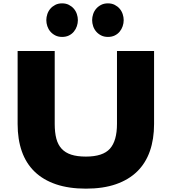

<svg xmlns="http://www.w3.org/2000/svg" viewBox="-20 -1114 1023 1144"><path d="M717 -994Q717 -976 711 -958Q705 -940 693 -925.5Q681 -911 663.5 -902.5Q646 -894 623 -894Q600 -894 582.5 -903Q565 -912 553 -926Q541 -940 535 -958Q529 -976 529 -994Q529 -1012 535 -1030Q541 -1048 553 -1062Q565 -1076 582.5 -1085Q600 -1094 623 -1094Q646 -1094 663.5 -1085Q681 -1076 693 -1062Q705 -1048 711 -1030Q717 -1012 717 -994ZM444 -994Q444 -976 438 -958Q432 -940 420 -925.5Q408 -911 390.5 -902.5Q373 -894 350 -894Q327 -894 309.5 -903Q292 -912 280 -926Q268 -940 262 -958Q256 -976 256 -994Q256 -1012 262 -1030Q268 -1048 280 -1062Q292 -1076 309.5 -1085Q327 -1094 350 -1094Q373 -1094 390.5 -1085Q408 -1076 420 -1062Q432 -1048 438 -1030Q444 -1012 444 -994ZM898 -375Q898 -285 873 -213.5Q848 -142 797.5 -92.5Q747 -43 671 -16.5Q595 10 492 10Q390 10 313.5 -16Q237 -42 186 -91.5Q135 -141 110 -212.5Q85 -284 85 -375V-810H306V-376Q306 -325 315.5 -288.5Q325 -252 347 -228Q369 -204 404.5 -192.5Q440 -181 492 -181Q593 -181 635 -228Q677 -275 677 -376V-810H898Z"/></svg>

Font: TypoPRO Sinkin Sans
Style: 900 X Black
Weight: 950
Designer: Keith Bates
Foundry: K-Type
Version: Sinkin Sans (version 1.0)  by Keith Bates   •   © 2014   www